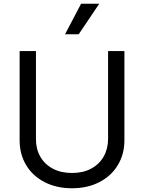

<svg xmlns="http://www.w3.org/2000/svg" viewBox="-20 -1003 777 1036"><path d="M563.2 -727.3H651.3V-245.7Q651.3 -171.5 616.1 -112.7Q581 -54 516.7 -20.6Q452.4 12.8 368.6 12.8Q284.4 12.8 220 -20.6Q155.5 -54 120.7 -112.7Q85.9 -171.5 85.9 -245.7V-727.3H174V-252.8Q173.7 -199.6 197.3 -158Q220.9 -116.5 264.9 -93Q308.9 -69.6 368.6 -69.6Q427.9 -69.6 471.8 -93Q515.6 -116.5 539.2 -158Q562.9 -199.6 563.2 -252.8ZM331 -818.2 417.6 -983H515.6L404.8 -818.2Z"/></svg>

Font: Riot Sans
Style: Regular
Weight: 400
Designer: Rasmus Andersson
Foundry: rsms
Version: Version 3.005